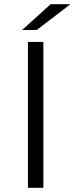

<svg xmlns="http://www.w3.org/2000/svg" viewBox="-20 -901 358 921"><path d="M114 0V-700H188V0ZM86 -757 223 -881H318L156 -757Z"/></svg>

Font: MOST Montserrat
Style: Regular
Weight: 400
Designer: Julieta Ulanovsky
Foundry: Julieta Ulanovsky
Version: Version 8.000;March 11, 2024;FontCreator 15.0.0.2926 64-bit